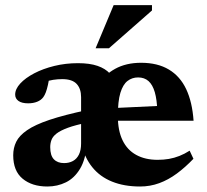

<svg xmlns="http://www.w3.org/2000/svg" viewBox="-20 -700 790 734"><path d="M218 -397.5Q200.5 -397.5 183 -394.8Q165.5 -392 151.5 -386.5L171 -422Q167.5 -394.5 163.5 -376.5Q159.5 -358.5 155.2 -347.2Q151 -336 145.5 -328.5Q137 -317 122 -311Q107 -305 87.5 -305Q63.5 -305 50.8 -314Q38 -323 38 -338.5Q38 -359.5 57.5 -380.8Q77 -402 111 -419.8Q145 -437.5 188 -448Q231 -458.5 278 -458.5Q323 -458.5 352.8 -448.2Q382.5 -438 399.8 -419.2Q417 -400.5 424.5 -375.5H355Q378 -413.5 420 -436.8Q462 -460 519.5 -460Q582.5 -460 625.5 -434.2Q668.5 -408.5 691.8 -359.2Q715 -310 720 -238.5H394.5L395 -286L648 -298L581.5 -274.5Q580 -319 571.8 -347.5Q563.5 -376 547.8 -390Q532 -404 508 -404Q485 -404 467.5 -390.5Q450 -377 440.2 -345Q430.5 -313 430.5 -256.5Q430.5 -201 448.5 -163.8Q466.5 -126.5 500.8 -107.8Q535 -89 582.5 -89Q605.5 -89 625.8 -92.5Q646 -96 665.8 -103.8Q685.5 -111.5 705 -124L719.5 -93Q688.5 -60.5 656 -36.5Q623.5 -12.5 588.8 0.2Q554 13 515.5 13Q454.5 13 408.2 -5.8Q362 -24.5 332.8 -60.8Q303.5 -97 291.5 -149H312Q307.5 -90.5 286 -54.8Q264.5 -19 232 -3Q199.5 13 161 13Q102.5 13 66.5 -16.8Q30.5 -46.5 30.5 -106.5Q30.5 -134.5 42 -158Q53.5 -181.5 83.5 -202.2Q113.5 -223 169.2 -241.8Q225 -260.5 314 -279.5L315 -231.5Q268 -222 239.5 -211.5Q211 -201 196.2 -189.5Q181.5 -178 176.8 -165Q172 -152 172 -137.5Q172 -105.5 186 -91Q200 -76.5 225 -76.5Q244 -76.5 258.8 -84.5Q273.5 -92.5 281.8 -109.2Q290 -126 290 -151.5V-328.5Q290 -361 273 -379.2Q256 -397.5 218 -397.5ZM345.5 -515.5 414.5 -680.5H561V-660L396.5 -515.5Z"/></svg>

Font: Newsreader 16pt 16pt
Style: Bold
Weight: 700
Version: Version 1.003